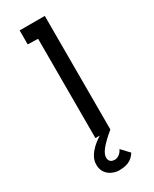

<svg xmlns="http://www.w3.org/2000/svg" viewBox="-232 -756 822 1025"><g transform="rotate(-30 179.5 -243.5)"><path d="M234 115C220 143 200 152 184 152C169 152 151 147 149 121C148 93 174 58 244 0V-700H89V-614L152 -612V0H179C93 54 85 103 85 122C82 194 148 213 174 213C222 213 254 202 279 163Z"/></g></svg>

Font: Advent Pro
Style: SemiBold
Weight: 600
Designer: Andreas Kalpakidis
Foundry: Andreas Kalpakidis
Version: Version 2.002 2008